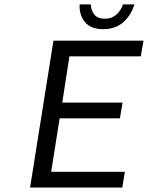

<svg xmlns="http://www.w3.org/2000/svg" viewBox="-20 -843 665 863"><path d="M443.8 -711.9Q387.7 -711.9 361.6 -744.1Q335.4 -776.4 337.9 -823.2H388.2Q389.2 -795.9 404.3 -777.3Q419.4 -758.8 451.2 -758.8Q482.4 -758.8 502.9 -777.3Q523.4 -795.9 533.2 -823.2H584Q570.3 -775.9 534.9 -743.9Q499.5 -711.9 443.8 -711.9ZM115.2 0 220.2 -660.2H625L612.8 -589.8H292L259.8 -381.8H530.8L519 -311H248L210 -70.8H541L529.8 0Z"/></svg>

Font: Office Code Pro D Italic
Style: Regular
Weight: 400
Italic angle: -9°
Designer: Nathan Rutzky & Paul D. Hunt
Foundry: Adobe Systems Incorporated
Version: Version 1.004;PS 001.004;hotconv 1.0.70;makeotf.lib2.5.58329